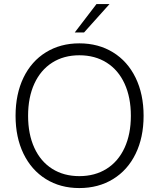

<svg xmlns="http://www.w3.org/2000/svg" viewBox="-20 -921 788 950"><path d="M57 -348Q57 -455.5 96.2 -536.8Q135.5 -618 207.2 -662.2Q279 -706.5 372.5 -706.5Q467 -706.5 539.2 -662Q611.5 -617.5 651 -536.2Q690.5 -455 690.5 -348Q690.5 -241 651 -160Q611.5 -79 539.2 -34.8Q467 9.5 372.5 9.5Q278.5 9.5 207 -35Q135.5 -79.5 96.2 -160.5Q57 -241.5 57 -348ZM372.5 -49.5Q450 -49.5 507.8 -86Q565.5 -122.5 596.5 -190Q627.5 -257.5 627.5 -348Q627.5 -439 596.5 -506.8Q565.5 -574.5 507.8 -611Q450 -647.5 372.5 -647.5Q295.5 -647.5 238.2 -611Q181 -574.5 150 -507Q119 -439.5 119 -348Q119 -257 150 -189.5Q181 -122 238.2 -85.8Q295.5 -49.5 372.5 -49.5ZM457.5 -901H522L396 -760.5H350Z"/></svg>

Font: HK Grotesk Light
Style: Regular
Weight: 300
Designer: Alfredo Marco Pradil
Foundry: Hanken Design Co.
Version: Version 3.001